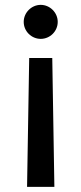

<svg xmlns="http://www.w3.org/2000/svg" viewBox="-20 -569 328 774"><path d="M144.2 -549.4C106.9 -549.4 75.6 -518.1 75.6 -480.8C75.6 -442.8 106.9 -412.3 144.2 -412.3C181.5 -412.3 212.7 -442.8 212.7 -480.8C212.7 -518.1 181.5 -549.4 144.2 -549.4ZM190.7 -335.2H97.7L89.1 184.3H199.2Z"/></svg>

Font: Inter 465
Style: Regular
Weight: 400
Designer: Rasmus Andersson
Foundry: rsms
Version: Version 3.019;Glyphs 3.1.2 (3151)